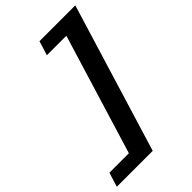

<svg xmlns="http://www.w3.org/2000/svg" viewBox="-332 -824 1025 1025"><g transform="rotate(-45 181.0 -311.0)"><path d="M445 -732 188 109.5H-83L-58 28.5H89L296.5 -651H149.5L174.5 -732Z"/></g></svg>

Font: Newsreader Caption SemiBold
Style: Italic
Weight: 600
Italic angle: -17°
Designer: Hugues Gentile
Foundry: Production Type
Version: Version 1.001